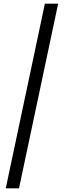

<svg xmlns="http://www.w3.org/2000/svg" viewBox="-20 -770 351 1040"><path d="M11.2 250 223.1 -750H294.9L83 250Z"/></svg>

Font: Lobster-Regular
Style: Regular
Weight: 400
Designer: Pablo Impallari
Foundry: Pablo Impallari
Version: Version 1.007; ttfautohint (v1.1) -l 8 -r 50 -G 50 -x 14 -D 